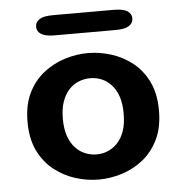

<svg xmlns="http://www.w3.org/2000/svg" viewBox="-49 -695 717 753"><g transform="rotate(-5 309.5 -319.0)"><path d="M310.5 10.5Q264.5 10.5 219 -3.8Q173.5 -18 135.2 -48Q97 -78 74 -125.2Q51 -172.5 51 -239Q51 -305.5 74 -352.5Q97 -399.5 135.2 -429.2Q173.5 -459 219 -473.2Q264.5 -487.5 310.5 -487.5Q355.5 -487.5 401.2 -473.2Q447 -459 484.8 -429.2Q522.5 -399.5 545.5 -352.5Q568.5 -305.5 568.5 -239Q568.5 -172.5 545.5 -125.2Q522.5 -78 484.8 -48Q447 -18 401.2 -3.8Q355.5 10.5 310.5 10.5ZM310.5 -88.5Q333.5 -88.5 354.5 -97.2Q375.5 -106 392.8 -124.2Q410 -142.5 419.8 -170.8Q429.5 -199 429.5 -239Q429.5 -278.5 419.8 -306.8Q410 -335 392.8 -353.2Q375.5 -371.5 354.5 -380Q333.5 -388.5 310.5 -388.5Q287.5 -388.5 265.8 -380Q244 -371.5 227 -353.2Q210 -335 200 -306.8Q190 -278.5 190 -239Q190 -199 200 -170.8Q210 -142.5 227 -124.2Q244 -106 265.8 -97.2Q287.5 -88.5 310.5 -88.5ZM117 -608Q117 -626 133.5 -636.8Q150 -647.5 186.5 -647.5H426.5Q463 -647.5 479.5 -636.8Q496 -626 496 -608Q496 -589.5 479.5 -578.8Q463 -568 426.5 -568H186.5Q150 -568 133.5 -578.8Q117 -589.5 117 -608Z"/></g></svg>

Font: Sono ExtraLight Monospace SemiBold
Style: Regular
Weight: 600
Version: Version 2.112